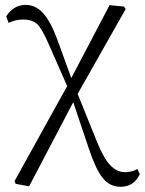

<svg xmlns="http://www.w3.org/2000/svg" viewBox="-20 -543 580 769"><path d="M530.3 133.8 540 154.3Q516.6 205.1 462.9 205.1Q418.9 205.1 390.6 168.9Q362.3 132.8 335 49.8L273.4 -133.8L96.7 203.1L43 193.4L38.1 182.6L249 -198.2L177.7 -360.4Q149.4 -426.8 129.4 -445.8Q109.4 -464.8 72.3 -464.8Q42 -464.8 14.6 -451.2L4.9 -477.5Q34.2 -523.4 83 -523.4Q122.1 -523.4 151.9 -491.2Q181.6 -459 208 -388.7L265.6 -230.5L418.9 -522.5L476.6 -516.6L483.4 -506.8L291 -167L368.2 24.4Q395.5 91.8 421.9 119.1Q448.2 146.5 480.5 146.5Q508.8 146.5 530.3 133.8Z"/></svg>

Font: Bpmf Zihi Serif Light
Style: Light
Weight: 300
Foundry: But Ko
Version: Version 1.320